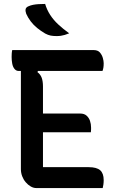

<svg xmlns="http://www.w3.org/2000/svg" viewBox="-20 -954 590 974"><path d="M42 -700H455Q476 -700 486.5 -688Q497 -676 501.5 -660.5Q506 -645 506 -633Q506 -620 504.5 -611Q503 -602 500 -594H75Q62 -594 53.5 -604.5Q45 -615 42 -631.5Q39 -648 39 -665Q39 -673 39.5 -682Q40 -691 42 -700ZM159 -378H387Q407 -378 419 -367.5Q431 -357 436.5 -341Q442 -325 442 -307Q442 -302 442 -298Q442 -294 441.5 -290.5Q441 -287 441 -283H159ZM164 0Q150 0 136 -8Q122 -16 110.5 -29.5Q99 -43 92.5 -60Q86 -77 86 -96Q86 -147 86 -200.5Q86 -254 86 -308Q86 -362 86 -415Q86 -468 86 -519Q86 -570 86 -618H182L170 -588Q185 -577 191.5 -559.5Q198 -542 198 -515Q198 -465 198 -414Q198 -363 198 -311Q198 -259 198 -207.5Q198 -156 198 -106H430Q470 -106 488 -90.5Q506 -75 506 -40Q506 -29 504.5 -18Q503 -7 501 0ZM209 -934Q218 -904 234.5 -878.5Q251 -853 275 -830.5Q299 -808 331 -785Q319 -780 309 -777Q299 -774 289 -772.5Q279 -771 267 -771Q250 -771 237 -773.5Q224 -776 209 -784Q187 -797 168.5 -812Q150 -827 136 -845.5Q122 -864 113 -884Q108 -898 110 -907.5Q112 -917 124 -922Q135 -927 147.5 -929.5Q160 -932 175.5 -933Q191 -934 209 -934Z"/></svg>

Font: Recursive Casual Medium
Style: Regular
Weight: 500
Version: Version 1.047